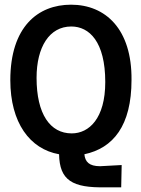

<svg xmlns="http://www.w3.org/2000/svg" viewBox="-20 -653 603 819"><path d="M431 146H497L499 51L407 56C360 56 343 37 340 5C463 -21 541 -117 541 -312C543 -529 430 -633 283 -633C142 -633 24 -539 24 -311C24 -130 107 -17 232 5C234 116 288 149 431 146ZM286 -84C194 -84 136 -166 136 -321C136 -453 191 -540 284 -540C361 -540 429 -475 429 -303C429 -148 360 -84 286 -84Z"/></svg>

Font: Inconsolata SemiExpanded
Style: Bold
Weight: 700
Width: 6
Monospace: yes
Designer: Raph Levien, Cyreal, Brenton Simpson
Foundry: Raph Levien, Cyreal, Google
Version: Version 3.100